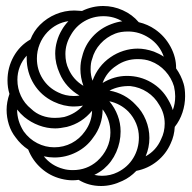

<svg xmlns="http://www.w3.org/2000/svg" viewBox="-20 -607 640 640"><path d="M164 -179Q136.5 -179 109.8 -189Q83 -199 61 -217Q48 -228 37 -242Q37 -203.5 59 -169Q77.5 -143.5 104.2 -129.8Q131 -116 161 -116Q192 -116 218.8 -130Q245.5 -144 263 -169Q286 -200.5 287 -238Q253.5 -197 203 -184Q179.5 -179 164 -179ZM317 13Q275.5 13 242 -7.5Q231.5 -6 222 -6Q204 -6 184 -11Q146 -20.5 117 -46.5Q88 -72.5 74 -108.5Q49.5 -124.5 32 -149Q17 -168 9.5 -192Q2 -216 2 -241Q2 -266.5 11.5 -294Q5 -315 5 -339Q5 -381.5 25.2 -418.2Q45.5 -455 81.5 -475.5Q92.5 -503.5 113 -524Q136 -547 165.8 -559.5Q195.5 -572 228 -572Q229.5 -572 253.5 -570.5Q287.5 -587 324 -587Q357.5 -587 389.2 -572.8Q421 -558.5 442.5 -533Q472.5 -526 497 -509Q529.5 -486.5 548.5 -451.2Q567.5 -416 567 -379Q584 -355 592 -328Q597 -312 597 -286Q597 -258.5 588.2 -232Q579.5 -205.5 562.5 -184Q561 -154.5 549 -129Q533.5 -93.5 503.2 -69.2Q473 -45 434.5 -37.5Q413.5 -15.5 388 -4Q352.5 13 317 13ZM126 -86Q151 -54.5 191 -44Q204.5 -40 223 -40Q269.5 -40 304 -70Q325 -89 336.5 -113.5Q348 -138 348 -165Q348 -208.5 322 -242.5V-241Q322 -216 314 -192.2Q306 -168.5 291 -149Q269.5 -117.5 234.8 -99.8Q200 -82 161 -82Q144.5 -82 126 -86ZM69 -413V-421.5Q54 -405 46 -384.5Q38 -364 38 -341Q38 -312.5 49.8 -287.2Q61.5 -262 84 -244Q99.5 -229 119.8 -221.5Q140 -214 163 -214Q179 -214 194 -217Q232 -227.5 256.5 -255Q241.5 -252 227 -252Q192.5 -252 159 -268Q117 -288 93 -326.8Q69 -365.5 69 -413ZM174 -299Q198 -287 226 -287Q236 -287 245 -288.5Q223 -301 205.8 -320Q188.5 -339 179 -362Q164 -395 164 -428Q164 -449 169.8 -469.2Q175.5 -489.5 186 -507Q194 -521.5 208 -536.5Q167.5 -530.5 138 -500Q121 -482 112 -459.2Q103 -436.5 103 -412Q103 -375 122 -344.8Q141 -314.5 174 -299ZM209 -376Q224.5 -341 258 -321Q248 -348.5 248 -377Q248 -399.5 254 -419Q263 -456.5 289 -485Q315 -513.5 352 -527Q370.5 -534 387.5 -536Q359 -553 325 -553Q290 -553 261.2 -536.2Q232.5 -519.5 216 -490Q198 -460 198 -427Q198 -398 209 -376ZM288.5 -338Q297 -362 312.2 -382Q327.5 -402 348 -416Q368 -430 391.5 -437.5Q415 -445 439 -445Q464.5 -445 493 -435Q511 -428 526 -418Q512 -457.5 478 -480Q445 -502 407 -502Q382 -502 364 -495Q335 -483.5 314.8 -461.2Q294.5 -439 287 -410Q282 -397.5 282 -376Q282 -356 288.5 -338ZM320 -21Q348 -21 372 -33Q405.5 -49.5 424.2 -80.2Q443 -111 443 -149Q443 -173 434 -195Q425 -217 408 -235Q381.5 -261.5 344.5 -269.5Q362.5 -248 372.2 -222.2Q382 -196.5 382 -169Q382 -133 367.5 -100Q353 -67 326 -44Q312 -32.5 294.5 -24Q307.5 -21 320 -21ZM403 -354Q447 -354 483.8 -332.5Q520.5 -311 541 -274Q551.5 -256 556 -240Q564 -261 564 -286Q564 -301 560 -319Q551.5 -347.5 531 -370Q510.5 -392.5 482 -403Q464 -410 439 -410Q399 -410 368 -388Q335.5 -367 322 -330.5Q360.5 -354 403 -354ZM432 -258Q454 -236.5 466 -207.2Q478 -178 478 -147Q478 -115.5 465.5 -86Q501 -105.5 517 -143Q529 -167 529 -195Q529 -228.5 511 -257Q496 -283.5 470.8 -300Q445.5 -316.5 415 -320Q376.5 -321.5 345 -305Q370.5 -300.5 392.8 -288.5Q415 -276.5 432 -258Z"/></svg>

Font: JuliaMono
Style: Bold
Weight: 700
Monospace: yes
Designer: cormullion
Foundry: corm
Version: Version 0.055; ttfautohint (v1.8.4)